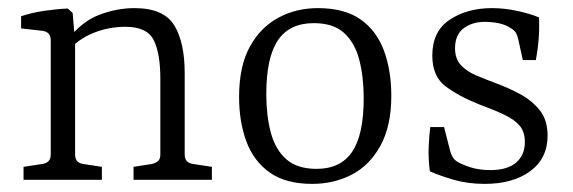

<svg xmlns="http://www.w3.org/2000/svg" viewBox="-20 -443 1412 473"><path d="M309 0V-32L354 -39Q363 -41 369 -46Q375 -51 375 -62V-249Q375 -312 358.5 -344.5Q342 -377 289 -377Q248 -377 210.5 -362Q173 -347 144 -315L147 -345Q181 -390 224.5 -406.5Q268 -423 311 -423Q383 -423 409 -381Q435 -339 435 -263V-62Q435 -42 456 -39L502 -32V0ZM38 0V-32L84 -39Q105 -42 105 -62V-344Q105 -364 85 -367L32 -373V-403Q59 -412 90 -416.5Q121 -421 147 -422L159 -411L165 -340V-62Q165 -42 185 -39L231 -32V0Z M876 -201Q876 -254 865 -296Q854 -338 827.5 -362Q801 -386 753 -386Q693 -386 664.5 -343.5Q636 -301 636 -211Q636 -159 647 -117Q658 -75 685 -51Q712 -27 760 -27Q819 -27 847.5 -69Q876 -111 876 -201ZM569 -204Q569 -280 595.5 -328Q622 -376 666 -399.5Q710 -423 763 -423Q829 -423 868.5 -395Q908 -367 926 -318Q944 -269 944 -207Q944 -133 917.5 -84.5Q891 -36 847 -13Q803 10 749 10Q684 10 644.5 -18Q605 -46 587 -94.5Q569 -143 569 -204Z M1039 -21Q1035 -51 1036 -79Q1037 -107 1040 -130H1074L1088 -75Q1093 -53 1106 -45Q1117 -38 1138.5 -31Q1160 -24 1188 -24Q1230 -24 1251.5 -42.5Q1273 -61 1273 -93Q1273 -118 1260.5 -133Q1248 -148 1223 -160Q1198 -172 1160 -186Q1110 -206 1077.5 -230.5Q1045 -255 1045 -306Q1045 -366 1088 -394.5Q1131 -423 1192 -423Q1223 -423 1255 -416Q1287 -409 1308 -400Q1309 -373 1307 -347Q1305 -321 1300 -295H1268L1257 -345Q1255 -355 1251 -362Q1247 -369 1236 -375Q1229 -380 1215.5 -384Q1202 -388 1182 -389Q1148 -391 1124.5 -375Q1101 -359 1101 -324Q1101 -298 1115.5 -282.5Q1130 -267 1152.5 -257.5Q1175 -248 1199 -239Q1232 -227 1261.5 -211Q1291 -195 1310 -171Q1329 -147 1329 -109Q1329 -53 1286.5 -21.5Q1244 10 1174 10Q1132 10 1096.5 -0.5Q1061 -11 1039 -21Z"/></svg>

Font: Yrsa Light
Style: Regular
Weight: 300
Designer: Anna Giedrys (Yrsa+Rasa design), David Brezina (Yrsa art-direction, Rasa art-direction, design)
Foundry: Rosetta Type Foundry
Version: Version 2.004